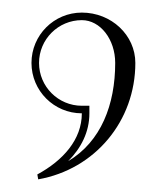

<svg xmlns="http://www.w3.org/2000/svg" viewBox="-20 -160 260 305"><path d="M110 20C110 61.7 80.2 94.9 39.3 117.1L40.7 124.9C131 109 195 32.1 195 -60C195 -104.2 156.9 -140 110 -140C65.8 -140 30 -104.2 30 -60C30 -15.8 65.8 20 110 20ZM110 8C72.5 8 42 -22.5 42 -60C42 -97.5 72.5 -128 110 -128C139.3 -128 163 -97.5 163 -60C163 6 140.6 64.9 88.3 96C108.8 75.2 122 49.8 122 20V8Z"/></svg>

Font: Sortefax
Style: Medium
Weight: 500
Designer: gluk
Foundry: gluk
Version: Version 0.261